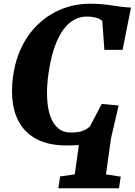

<svg xmlns="http://www.w3.org/2000/svg" viewBox="-20 -771 724 1032"><path d="M293.5 241 303 177.5 382 166 404 8.5Q390.5 9.5 374.8 10.2Q359 11 341 11Q254.5 11 194 -15.2Q133.5 -41.5 97.8 -90.8Q62 -140 50.2 -209.2Q38.5 -278.5 50.5 -363Q63.5 -454 100.2 -525.8Q137 -597.5 192.5 -647.8Q248 -698 317.5 -724.5Q387 -751 464.5 -751Q501 -751 530 -748.2Q559 -745.5 584.2 -741.5Q609.5 -737.5 633.8 -734.5Q658 -731.5 684 -730.5L639 -503H541L530 -656.5Q526 -663 515.2 -668.8Q504.5 -674.5 487 -678.2Q469.5 -682 445 -682Q396.5 -682 355.5 -649Q314.5 -616 285.2 -548.8Q256 -481.5 241 -379Q231 -309.5 233 -250.8Q235 -192 249.5 -149Q264 -106 291.8 -82.2Q319.5 -58.5 361.5 -58.5Q389.5 -58.5 409 -63Q428.5 -67.5 441.2 -75.2Q454 -83 463.5 -91.5L527 -212.5L617.5 -204L576.5 -27L549.5 166.5L629 178.5L619.5 241Z"/></svg>

Font: Merriweather 24pt Black
Style: Italic
Weight: 900
Italic angle: -7.8°
Designer: Eben Sorkin
Foundry: Eben Sorkin
Version: Version 2.101